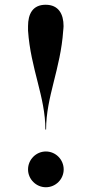

<svg xmlns="http://www.w3.org/2000/svg" viewBox="-20 -778 386 808"><path d="M246 -649C246.5 -656 247.5 -662 247.5 -668C247.5 -719 226.5 -758 172 -758C117.5 -758 98 -719 98 -668C98 -662 98 -656 98 -649C109 -488 171 -370.5 171 -233H174C174 -370.5 235 -488 246 -649ZM98 -65C98 -24 132 10 173 10C214.5 10 248 -24 248 -65C248 -106.5 214.5 -140.5 173 -140.5C132 -140.5 98 -106.5 98 -65Z"/></svg>

Font: Bodoni* 48pt Medium
Style: Regular
Weight: 500
Version: Version 2.3